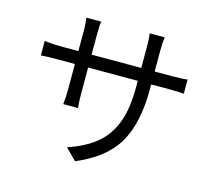

<svg xmlns="http://www.w3.org/2000/svg" viewBox="-113 -917 1226 1094"><g transform="rotate(15 500.0 -370.0)"><path d="M417 37 352 -28Q443 -58 508 -107Q573 -156 608.5 -240Q644 -324 644 -463V-498H351V-349Q351 -296 355 -260H268Q273 -301 273 -349V-498H172Q106 -498 73 -495V-580Q121 -574 172 -574H273V-699Q273 -730 268 -767V-770H356Q351 -750 351 -699V-574H644V-696Q644 -752 639 -777H728V-773Q723 -747 723 -696V-574H825Q891 -574 916 -579V-495Q891 -498 825 -498H723V-470Q723 -270 654.5 -152Q586 -34 417 37Z"/></g></svg>

Font: Source Han Sans & Saira Hybrid
Style: Regular
Weight: 400
Designer: Ryoko NISHIZUKA 西塚涼子 (kana & ideographs); Paul D. Hunt (Latin, Greek & Cyrillic); Wenlong ZHANG 张文龙 (bopomofo); Sandoll 
Foundry: Adobe Systems Incorporated
Version: Version 1.00;August 2, 2021;FontCreator 13.0.0.2675 64-bit